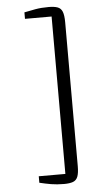

<svg xmlns="http://www.w3.org/2000/svg" viewBox="-62 -842 537 1017"><g transform="rotate(-5 206.5 -333.5)"><path d="M236.5 137Q199 137 168.2 131.8Q137.5 126.5 106.5 119V84.5H248V-752.5H106.5V-787Q135.5 -793 166 -798.5Q196.5 -804 236.5 -804Q266.5 -804 284.2 -797.5Q302 -791 309.5 -772Q317 -753 317 -715.5V48.5Q317 86 309.5 105Q302 124 284.2 130.5Q266.5 137 236.5 137Z"/></g></svg>

Font: Merriweather 36pt Light
Style: Regular
Weight: 300
Designer: Eben Sorkin
Foundry: Eben Sorkin
Version: Version 2.100